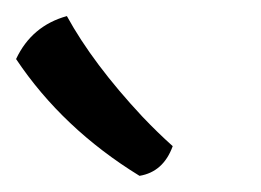

<svg xmlns="http://www.w3.org/2000/svg" viewBox="-44 -796 326 240"><path d="M130.4 -576.2Q34.2 -635.3 -23.9 -722.2Q-4.4 -763.7 39.6 -775.9Q72.3 -716.3 133.8 -650.4Q152.8 -630.4 171.9 -613.3Q160.2 -581.1 130.4 -576.2Z"/></svg>

Font: Trykker
Style: Regular
Weight: 400
Designer: Magnus Gaarde
Foundry: Magnus Gaarde
Version: Version 1.001